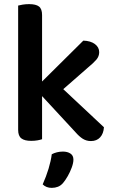

<svg xmlns="http://www.w3.org/2000/svg" viewBox="-20 -677 554 931"><path d="M237 -201 157 -255 384 -480Q419 -479 440 -463.5Q461 -448 461 -424Q461 -404 447.5 -388Q434 -372 406 -349ZM159 -238 248 -281 484 -60Q482 -29 465.5 -11Q449 7 421 7Q399 7 381.5 -4Q364 -15 345 -37ZM68 -266 184 -259V-2Q176 1 162 3.5Q148 6 131 6Q99 6 83.5 -6Q68 -18 68 -47ZM184 -200 68 -207V-650Q75 -652 89.5 -654.5Q104 -657 121 -657Q154 -657 169 -645.5Q184 -634 184 -604ZM286 210Q275 223 261 228.5Q247 234 231 234Q204 234 187 217Q204 179 215.5 141Q227 103 231 71Q242 65 256 61.5Q270 58 285 58Q307 58 321.5 67.5Q336 77 336 97Q336 113 328 135Q320 157 308.5 177Q297 197 286 210Z"/></svg>

Font: BalooTamma2SemiBold
Style: Regular
Weight: 600
Designer: Divya Kowshik, Shuchita Grover and Ek Type
Foundry: Ek Type
Version: Version 1.700